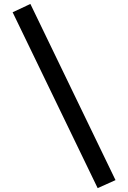

<svg xmlns="http://www.w3.org/2000/svg" viewBox="-20 -853 655 982"><path d="M44.6 -790.3 135.4 -832.8 570.8 68.2 479.5 109.2Z"/></svg>

Font: Fira Code Medium
Style: Regular
Weight: 500
Designer: Carrois Corporate, Edenspiekermann AG, Nikita Prokopov
Foundry: Carrois Corporate, Edenspiekermann AG, Nikita Prokopov
Version: Version 6.002